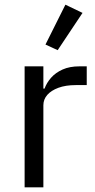

<svg xmlns="http://www.w3.org/2000/svg" viewBox="-20 -799 407 819"><path d="M165 0H85V-516H165V-421H170Q179 -446 198 -467.5Q217 -489 247 -502.5Q277 -516 319 -516H350V-436H303Q260 -436 229 -424.5Q198 -413 181.5 -394Q165 -375 165 -350ZM332 -744 226 -585 174 -609 259 -779Z"/></svg>

Font: IBM Plex Sans
Style: Regular
Weight: 400
Designer: Mike Abbink, Paul van der Laan, Pieter van Rosmalen
Foundry: Bold Monday
Version: Version 3.201